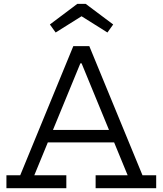

<svg xmlns="http://www.w3.org/2000/svg" viewBox="-20 -996 860 1016"><path d="M613.5 -308.5V-242.5H209.5V-308.5ZM734 -68.5H806.5V0H486V-68.5H655.5L398.5 -693L445 -661H372L418.5 -693L161.5 -68.5H331V0H14V-68.5H87L368 -752H452.5ZM433.5 -975.5 579 -866.5 548.5 -824 411.5 -910 274.5 -824 244 -866.5 389 -975.5Z"/></svg>

Font: Hepta Slab ExtraLight
Style: Regular
Weight: 400
Version: Version 1.102